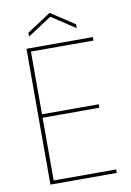

<svg xmlns="http://www.w3.org/2000/svg" viewBox="-95 -922 668 980"><g transform="rotate(-10 239.5 -432.0)"><path d="M429 -704V-686H105V-361H399V-343H105V-18H429V0H85V-704ZM356 -783V-763L233 -844L109 -763V-783L233 -864Z"/></g></svg>

Font: Poppins Variable
Style: Regular
Weight: 100
Designer: Jonny Pinhorn
Foundry: Indian Type Foundry
Version: Version 6.000